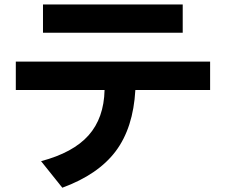

<svg xmlns="http://www.w3.org/2000/svg" viewBox="-20 -791 1040 883"><path d="M52.7 -377V-507.8H946.3V-377H602.5Q592.8 -203.1 512.2 -95.7Q431.6 11.7 266.6 72.3L168.9 -49.8Q316.4 -88.9 387.2 -168.5Q458 -248 460.9 -377ZM177.7 -640.6V-770.5H820.3V-640.6Z"/></svg>

Font: GenEi M Gothic v2 Bold
Style: Regular
Weight: 700
Version: Version 2.0